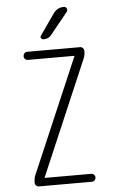

<svg xmlns="http://www.w3.org/2000/svg" viewBox="-62 -997 625 1038"><g transform="rotate(-5 250.0 -477.5)"><path d="M92.8 -63.5 358.4 -683.6V-684.6L359.4 -685.5Q359.4 -686.5 358.4 -686.5H106.4Q97.7 -686.5 91.3 -692.9Q85 -699.2 85 -708Q85 -716.8 90.8 -723.6Q96.7 -730.5 106.4 -730.5H393.6Q402.3 -730.5 408.7 -723.6Q415 -716.8 415 -708Q415 -683.6 407.2 -667L141.6 -45.9V-44.9L140.6 -43.9Q140.6 -43 141.6 -43H393.6Q402.3 -43 408.7 -37.1Q415 -31.2 415 -22Q415 -12.7 409.2 -6.3Q403.3 0 393.6 0H106.4Q97.7 0 91.3 -6.3Q85 -12.7 85 -22.5Q85 -46.9 92.8 -63.5ZM267.6 -924.8Q289.1 -955.1 325.2 -955.1Q335.9 -955.1 340.3 -944.8Q344.7 -934.6 337.9 -926.8L243.2 -809.6Q228.5 -790 200.2 -790Q192.4 -790 187.5 -797.4Q182.6 -804.7 188.5 -811.5Z"/></g></svg>

Font: Rounded Mgen+ 1mn light
Style: Regular
Weight: 200
Designer: [Source Han Sans]
Ryoko NISHIZUKA  (kana & ideographs); Paul D. Hunt (Latin, Greek & Cyrillic); Wenlong ZHANG  (bopomofo
Version: Version 1.059.20150602